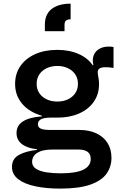

<svg xmlns="http://www.w3.org/2000/svg" viewBox="-20 -832 683 1074"><path d="M341 -657.5H231V-693.5Q231 -752.5 269.2 -782Q307.5 -811.5 375 -811.5V-724Q358 -724 349.5 -717.2Q341 -710.5 341 -693.5ZM316 223Q240.5 223 179.5 210.5Q118.5 198 82.8 171Q47 144 47 101Q47 56 86.2 34.5Q125.5 13 187 6.5V-6L276 4.5Q229.5 4.5 204.2 15Q179 25.5 169.2 41.2Q159.5 57 159.5 72Q159.5 98 181.2 112Q203 126 239.2 131.8Q275.5 137.5 319.5 137.5Q405.5 137.5 446.5 117Q487.5 96.5 487.5 57Q487.5 4.5 419 4.5H223Q153.5 4.5 113 -19Q72.5 -42.5 72.5 -88Q72.5 -130.5 108.8 -153.2Q145 -176 214 -181V-201.5L301 -174H260.5Q227.5 -174 209.8 -165Q192 -156 192 -137Q192 -119 209.2 -112Q226.5 -105 261 -105H424.5Q478.5 -105 518.8 -86.2Q559 -67.5 581.2 -32.8Q603.5 2 603.5 51Q603.5 100.5 576.2 139.2Q549 178 486 200.5Q423 223 316 223ZM301 -174Q231.5 -174 178.2 -197.5Q125 -221 94.8 -263.5Q64.5 -306 64.5 -363Q64.5 -420.5 94.5 -463.2Q124.5 -506 177.5 -529.5Q230.5 -553 300 -553Q369 -553 421.2 -529.5Q473.5 -506 501.5 -463Q518.5 -441 526.2 -415.5Q534 -390 534 -361Q534 -304.5 504.2 -262.2Q474.5 -220 422 -197Q369.5 -174 301 -174ZM301 -264Q334 -264 360 -276.2Q386 -288.5 401 -310.8Q416 -333 416 -363Q416 -393.5 401 -415.8Q386 -438 360 -450.5Q334 -463 301 -463Q267.5 -463 241.2 -450.5Q215 -438 200 -415.8Q185 -393.5 185 -363Q185 -333 200 -310.8Q215 -288.5 241.2 -276.2Q267.5 -264 301 -264ZM534 -361 501 -420 476 -456.5 502.5 -468.5Q501 -474 500 -480Q499 -486 499 -492Q499 -517 510.2 -534.8Q521.5 -552.5 541.8 -562Q562 -571.5 588.5 -571.5Q596.5 -571.5 603 -570.8Q609.5 -570 615 -569V-452Q602 -454.5 591.2 -455.2Q580.5 -456 571 -456Q554.5 -456 544.8 -452.8Q535 -449.5 530.8 -443.2Q526.5 -437 526.5 -428.5Q526.5 -422 528.2 -412Q530 -402 532 -389Q534 -376 534 -361Z"/></svg>

Font: Hepta Slab SemiBold
Style: Regular
Weight: 600
Designer: Michael LaGattuta
Foundry: Michael LaGattuta
Version: Version 1.102